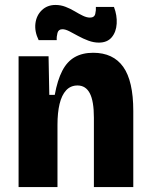

<svg xmlns="http://www.w3.org/2000/svg" viewBox="-20 -755 606 775"><path d="M55 0V-324V-528H176L179 -372H201Q212 -432 231.5 -469.5Q251 -507 282 -524.5Q313 -542 356 -542Q437 -542 477.5 -485Q518 -428 518 -307V0H359V-280Q359 -347 342.5 -378.5Q326 -410 293 -410Q265 -410 247 -390.5Q229 -371 220.5 -335.5Q212 -300 212 -251V0ZM379 -583Q358 -583 336.5 -591Q315 -599 296 -609.5Q277 -620 260.5 -628.5Q244 -637 232 -637Q216 -637 212 -622Q208 -607 209 -593H136Q119 -628 123 -660.5Q127 -693 149 -714Q171 -735 204 -735Q225 -735 244.5 -727.5Q264 -720 281.5 -709.5Q299 -699 314.5 -691.5Q330 -684 343 -684Q361 -684 364.5 -699Q368 -714 367 -727H440Q453 -693 451 -659.5Q449 -626 431 -604.5Q413 -583 379 -583Z"/></svg>

Font: Bricolage Grotesque SemiCondensed ExtraBold
Style: Regular
Weight: 800
Width: 4
Designer: Mathieu Triay
Foundry: Atelier Triay
Version: Version 1.001;gftools[0.9.33.dev8+g029e19f]